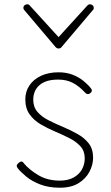

<svg xmlns="http://www.w3.org/2000/svg" viewBox="-20 -856 519 895"><path d="M259 19Q207 19 168 4Q129 -11 103.5 -32Q78 -53 65 -69Q58 -77 58 -83Q58 -89 66 -96Q74 -103 80 -103Q86 -103 91 -95Q117 -64 159.5 -39Q202 -14 259 -14Q296 -14 322 -28Q348 -42 361.5 -65.5Q375 -89 375 -118Q375 -152 355 -174Q335 -196 303.5 -212Q272 -228 236.5 -243Q201 -258 169.5 -276.5Q138 -295 118 -323Q98 -351 98 -393Q98 -429 117 -457.5Q136 -486 171 -502.5Q206 -519 253 -519Q290 -519 319 -507.5Q348 -496 369.5 -478.5Q391 -461 404 -444Q409 -438 408 -432Q407 -426 400 -421Q395 -417 388.5 -417.5Q382 -418 376 -425Q348 -455 319 -470Q290 -485 251 -485Q194 -485 164.5 -459.5Q135 -434 135 -391Q135 -357 155 -334Q175 -311 207 -295Q239 -279 274.5 -264Q310 -249 342 -231Q374 -213 394 -187Q414 -161 414 -121Q414 -88 397 -55.5Q380 -23 346 -2Q312 19 259 19ZM399 -836Q406 -836 411.5 -831.5Q417 -827 417 -819Q417 -816 416 -813Q415 -810 412 -808L269 -639Q265 -633 261 -631.5Q257 -630 253 -630Q249 -630 245.5 -631.5Q242 -633 237 -639L94 -808Q92 -810 90.5 -813Q89 -816 89 -819Q89 -827 94.5 -831.5Q100 -836 107 -836Q111 -836 114 -834.5Q117 -833 119 -830L253 -683L387 -830Q390 -833 392.5 -834.5Q395 -836 399 -836Z"/></svg>

Font: Playwrite FR Moderne Thin
Style: Regular
Weight: 250
Version: Version 1.002